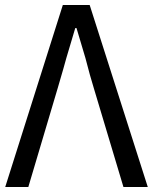

<svg xmlns="http://www.w3.org/2000/svg" viewBox="-20 -753 615 773"><path d="M233 -733H341L575 0H477L358 -397Q343 -445 324 -519L288 -640H283L247 -519L235 -476Q231 -461 212 -397L94 0H1Z"/></svg>

Font: Merged Yaku Han JP
Style: Regular
Weight: 400
Designer: Ryoko NISHIZUKA 西塚涼子 (kana, bopomofo & ideographs); Paul D. Hunt (Latin, Greek & Cyrillic); Sandoll Communications 산돌커뮤니
Foundry: Adobe
Version: Version 2.004